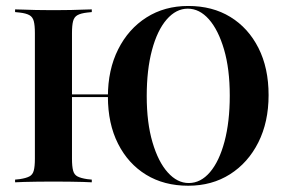

<svg xmlns="http://www.w3.org/2000/svg" viewBox="-20 -602 944 634"><path d="M601.6 11.3Q521.8 11.3 462.5 -25Q403.2 -61.3 369.8 -127.4Q336.3 -193.5 336.3 -283.1Q336.3 -371.8 370.2 -439.1Q404 -506.5 463.7 -544.4Q523.4 -582.3 601.6 -582.3Q681.5 -582.3 740.7 -546Q800 -509.7 833.5 -443.5Q866.9 -377.4 866.9 -287.9Q866.9 -199.2 833.1 -131.9Q799.2 -64.5 739.5 -26.6Q679.8 11.3 601.6 11.3ZM174.2 -281.5V-290.3H396V-281.5ZM603.2 2.4Q642.7 2.4 673.4 -33.5Q704 -69.4 721.4 -134.7Q738.7 -200 738.7 -286.3Q738.7 -374.2 719.8 -438.7Q700.8 -503.2 669.8 -538.3Q638.7 -573.4 600 -573.4Q561.3 -573.4 530.2 -537.5Q499.2 -501.6 481.9 -436.7Q464.5 -371.8 464.5 -284.7Q464.5 -196.8 483.5 -132.3Q502.4 -67.7 533.9 -32.7Q565.3 2.4 603.2 2.4ZM146 -2.4Q121 -2.4 98.8 -2Q76.6 -1.6 59.3 -1.2Q41.9 -0.8 29.8 0V-8.9L45.2 -10.5Q66.1 -13.7 77 -19.4Q87.9 -25 91.5 -38.7Q95.2 -52.4 95.2 -78.2V-492.7Q95.2 -518.5 91.5 -532.3Q87.9 -546 77 -552Q66.1 -558.1 45.2 -560.5L29.8 -562.1V-571Q41.9 -571 59.3 -570.2Q76.6 -569.4 98.8 -569Q121 -568.5 146 -568.5H157.3H166.9Q192.7 -568.5 214.5 -569Q236.3 -569.4 254 -570.2Q271.8 -571 283.1 -571V-562.1L267.7 -560.5Q246.8 -558.1 235.9 -552Q225 -546 221.4 -532.3Q217.7 -518.5 217.7 -492.7V-78.2Q217.7 -52.4 221.4 -38.7Q225 -25 235.9 -19.4Q246.8 -13.7 267.7 -10.5L283.1 -8.9V0Q271.8 -0.8 254 -1.2Q236.3 -1.6 214.5 -2Q192.7 -2.4 166.9 -2.4H157.3Z"/></svg>

Font: Playfair 144pt SemiCondensed
Style: Bold
Weight: 700
Width: 4
Designer: Claus Eggers Sørensen
Foundry: Claus Eggers Sørensen
Version: Version 2.203